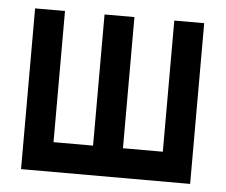

<svg xmlns="http://www.w3.org/2000/svg" viewBox="-42 -548 700 595"><g transform="rotate(5 307.5 -250.0)"><path d="M477 -500V-92H353V-500H260V-92H137V-500H44V0H570V-500Z"/></g></svg>

Font: Advent Pro SemiBold
Style: Regular
Weight: 600
Designer: VivaRado, Andreas Kalpakidis
Foundry: VivaRado, Andreas Kalpakidis
Version: Version 3.000